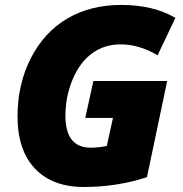

<svg xmlns="http://www.w3.org/2000/svg" viewBox="-20 -745 738 775"><path d="M356.9 -418H654.8L573.2 -29.8Q451.2 9.8 318.8 9.8Q191.4 9.8 121.1 -64.5Q50.8 -138.7 50.8 -274.9Q50.8 -405.3 104.5 -510.3Q158.2 -615.2 251.7 -670.2Q345.2 -725.1 469.2 -725.1Q599.1 -725.1 688 -672.9L616.2 -522Q541.5 -565.9 466.8 -565.9Q402.3 -565.9 352.8 -530.5Q303.2 -495.1 273.7 -425.8Q244.1 -356.4 244.1 -277.8Q244.1 -148.9 346.2 -148.9Q377 -148.9 411.1 -155.8L436 -269H324.2Z"/></svg>

Font: Open Sans Extrabold
Style: Italic
Weight: 800
Italic angle: -12°
Foundry: Ascender Corporation
Version: Version 1.10